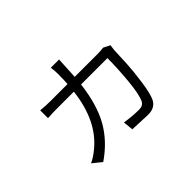

<svg xmlns="http://www.w3.org/2000/svg" viewBox="-118 -894 1236 1236"><g transform="rotate(-45 500.0 -276.0)"><path d="M752 -463.9 796.9 -441.4Q794.9 -431.6 792 -401.4Q790 -344.7 786.6 -279.8Q783.2 -214.8 770.5 -126.5Q757.8 -38.1 740.2 -2Q716.8 46.9 652.3 46.9Q630.9 46.9 513.7 41L506.8 -28.3Q574.2 -17.6 635.7 -17.6Q669.9 -17.6 683.6 -43.9Q704.1 -85.9 714.4 -197.3Q724.6 -308.6 724.6 -396.5H484.4Q463.9 -229.5 404.3 -124.5Q344.7 -19.5 232.4 57.6L170.9 7.8Q207 -7.8 250 -43.9Q391.6 -161.1 418.9 -396.5H271.5Q222.7 -396.5 180.7 -393.6V-464.8Q227.5 -460 269.5 -460H424.8Q427.7 -502 427.7 -547.9Q427.7 -581.1 422.9 -610.4H498L495.1 -550.8Q494.1 -518.6 490.2 -460H704.1Q726.6 -460 752 -463.9Z"/></g></svg>

Font: GenEi Gothic M SemiLight
Style: Regular
Weight: 350
Designer: o_tamon (Modified); [Source Han Sans]
Ryoko NISHIZUKA  (kana & ideographs); Paul D. Hunt (Latin, Greek & Cyrillic); Wenl
Version: Version 1.1a;Original Version 1.004